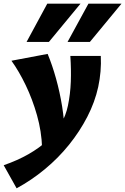

<svg xmlns="http://www.w3.org/2000/svg" viewBox="-60 -731 678 1040"><path d="M30 289 -40 164Q35 138 94.5 104Q154 70 197.5 29.5Q241 -11 269 -58Q297 -105 308 -159Q321 -221 323.5 -288Q326 -355 321 -428H486Q488 -386 484.5 -344Q481 -302 472 -260Q454 -178 413 -98.5Q372 -19 314 53Q256 125 183.5 185Q111 245 30 289ZM168 69Q165 -20 140.5 -106.5Q116 -193 79.5 -269Q43 -345 2 -402L198 -439Q223 -379 243.5 -305.5Q264 -232 276.5 -154.5Q289 -77 290 -3ZM84 -504 196 -711H376L205 -504ZM306 -504 419 -711H598L427 -504Z"/></svg>

Font: Ysabeau Infant Black
Style: Italic
Weight: 900
Italic angle: -12°
Designer: Christian Thalmann (Catharsis Fonts)
Version: Version 2.001;gftools[0.9.30]; featfreeze: ss01,ss02,lnum